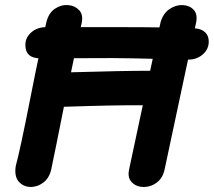

<svg xmlns="http://www.w3.org/2000/svg" viewBox="-20 -737 843 757"><path d="M723 -502Q756 -502 779.5 -522.5Q803 -543 803 -573Q803 -596 789 -609.5Q775 -623 751 -625Q646 -630 454 -630H162Q127 -630 103.5 -609.5Q80 -589 80 -560Q80 -507 139 -507L422 -508Q461 -508 503 -507Q543 -506 588 -505Q664 -502 723 -502ZM182 -69Q199 -150 232 -316Q439 -323 543 -322L489 -69Q483 -42 494 -25.5Q505 -9 524.5 -3Q544 3 566 -2Q588 -7 605.5 -23.5Q623 -40 629 -69Q738 -582 753 -647Q760 -681 743.5 -698.5Q727 -716 700 -717Q673 -718 648 -701Q623 -684 613 -649Q596 -569 572 -458Q466 -458 260 -452Q284 -570 302 -646Q309 -679 292 -697Q275 -715 248 -717Q221 -719 196.5 -702.5Q172 -686 163 -650Q140 -555 100 -352Q60 -148 42 -82Q36 -42 53.5 -21.5Q71 -1 98.5 0Q126 1 150 -16.5Q174 -34 182 -69Z"/></svg>

Font: Balsamiq Sans
Style: Bold Italic
Weight: 700
Italic angle: -12°
Designer: Michael Angeles
Foundry: Balsamiq SRL
Version: Version 1.020; ttfautohint (v1.8.4.7-5d5b);gftools[0.9.26]